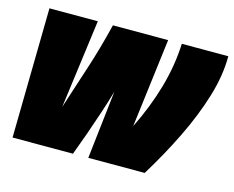

<svg xmlns="http://www.w3.org/2000/svg" viewBox="-82 -668 959 786"><g transform="rotate(15 397.5 -275.0)"><path d="M588 0H349L382 -289Q370 -247 353.5 -197Q337 -147 319 -96Q301 -45 284 0H28L37 -550H242L192 -174Q222 -267 251 -355.5Q280 -444 306 -550H540L493 -173Q540 -268 567 -362Q594 -456 598 -550H795Q795 -468 767.5 -377.5Q740 -287 693.5 -191.5Q647 -96 588 0Z"/></g></svg>

Font: Georama Black
Style: Italic
Weight: 900
Italic angle: -9°
Designer: Jean-Baptiste Levee
Foundry: Production Type
Version: Version 1.000